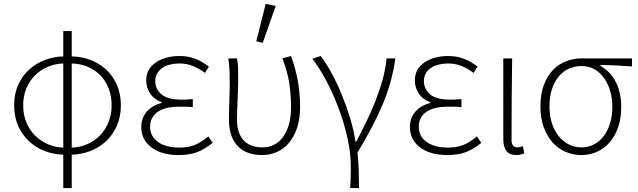

<svg xmlns="http://www.w3.org/2000/svg" viewBox="-20 -777 3248 977"><path d="M98 -241Q98 -193 114.5 -153.5Q131 -114 159 -86.5Q187 -59 224 -43Q261 -27 302 -26V-454Q261 -453 224 -437.5Q187 -422 159 -394.5Q131 -367 114.5 -328Q98 -289 98 -241ZM548 -241Q548 -289 532.5 -328Q517 -367 490 -394.5Q463 -422 425.5 -437.5Q388 -453 345 -454V-26Q386 -27 423 -43Q460 -59 487.5 -86.5Q515 -114 531.5 -153.5Q548 -193 548 -241ZM302 180V10Q254 9 209 -8Q164 -25 129 -57Q94 -89 73 -135.5Q52 -182 52 -241Q52 -300 73 -346Q94 -392 129 -423.5Q164 -455 209 -472Q254 -489 302 -490V-619H345V-490Q395 -489 440 -472Q485 -455 519.5 -423.5Q554 -392 574.5 -346Q595 -300 595 -241Q595 -182 574 -135.5Q553 -89 518 -57Q483 -25 438 -8Q393 9 345 10V180Z M889 12Q802 12 750.5 -27Q699 -66 699 -130Q699 -157 707.5 -177.5Q716 -198 730.5 -213Q745 -228 763.5 -238Q782 -248 802 -253V-257Q764 -271 744 -301Q724 -331 724 -368Q724 -399 737.5 -422Q751 -445 774.5 -460.5Q798 -476 828.5 -484Q859 -492 894 -492Q938 -492 974.5 -477.5Q1011 -463 1043 -438L1023 -406Q992 -429 961 -441.5Q930 -454 893 -454Q868 -454 845.5 -448.5Q823 -443 806.5 -432Q790 -421 780 -404Q770 -387 770 -364Q770 -324 801.5 -297Q833 -270 905 -270Q919 -270 930.5 -270.5Q942 -271 961 -273V-232Q940 -234 924 -234Q908 -234 891 -234Q819 -234 781.5 -207Q744 -180 744 -132Q744 -83 784 -54.5Q824 -26 894 -26Q936 -26 969 -38.5Q1002 -51 1040 -83L1062 -50Q1020 -16 981 -2Q942 12 889 12Z M1314 12Q1278 12 1247 2Q1216 -8 1193.5 -29.5Q1171 -51 1158 -85.5Q1145 -120 1145 -169Q1145 -217 1147 -263.5Q1149 -310 1149 -358Q1149 -387 1148 -415Q1147 -443 1142 -480H1186Q1191 -454 1191.5 -428.5Q1192 -403 1192 -372Q1192 -348 1191 -321.5Q1190 -295 1189 -268Q1188 -241 1187 -215.5Q1186 -190 1186 -169Q1186 -129 1196.5 -101.5Q1207 -74 1225 -57.5Q1243 -41 1266.5 -34Q1290 -27 1316 -27Q1346 -27 1372.5 -39.5Q1399 -52 1418.5 -77.5Q1438 -103 1449.5 -141.5Q1461 -180 1461 -233Q1461 -293 1452 -353Q1443 -413 1417 -480L1461 -492Q1485 -426 1496 -362.5Q1507 -299 1507 -233Q1507 -172 1491.5 -126Q1476 -80 1450 -49.5Q1424 -19 1389 -3.5Q1354 12 1314 12ZM1284 -567 1332 -757 1383 -747 1317 -559Z M1762 180Q1763 163 1763.5 149.5Q1764 136 1764.5 123.5Q1765 111 1765 98Q1765 85 1765 68Q1765 0 1747.5 -77.5Q1730 -155 1702 -229Q1674 -303 1639 -368.5Q1604 -434 1569 -478L1612 -492Q1639 -457 1666.5 -406.5Q1694 -356 1718 -298Q1742 -240 1761 -178Q1780 -116 1789 -56H1793Q1819 -106 1844.5 -158.5Q1870 -211 1891 -264.5Q1912 -318 1927 -372Q1942 -426 1947 -480H1992Q1983 -419 1968 -363.5Q1953 -308 1929.5 -251Q1906 -194 1874 -133Q1842 -72 1799 0Q1804 42 1805.5 90Q1807 138 1807 180Z M2256 12Q2169 12 2117.5 -27Q2066 -66 2066 -130Q2066 -157 2074.5 -177.5Q2083 -198 2097.5 -213Q2112 -228 2130.5 -238Q2149 -248 2169 -253V-257Q2131 -271 2111 -301Q2091 -331 2091 -368Q2091 -399 2104.5 -422Q2118 -445 2141.5 -460.5Q2165 -476 2195.5 -484Q2226 -492 2261 -492Q2305 -492 2341.5 -477.5Q2378 -463 2410 -438L2390 -406Q2359 -429 2328 -441.5Q2297 -454 2260 -454Q2235 -454 2212.5 -448.5Q2190 -443 2173.5 -432Q2157 -421 2147 -404Q2137 -387 2137 -364Q2137 -324 2168.5 -297Q2200 -270 2272 -270Q2286 -270 2297.5 -270.5Q2309 -271 2328 -273V-232Q2307 -234 2291 -234Q2275 -234 2258 -234Q2186 -234 2148.5 -207Q2111 -180 2111 -132Q2111 -83 2151 -54.5Q2191 -26 2261 -26Q2303 -26 2336 -38.5Q2369 -51 2407 -83L2429 -50Q2387 -16 2348 -2Q2309 12 2256 12Z M2606 12Q2541 12 2541 -70V-480H2586Q2583 -270 2583 -64Q2583 -45 2591 -36Q2599 -27 2612 -27Q2623 -27 2641 -33L2648 3Q2640 7 2630 9.5Q2620 12 2606 12Z M2938 12Q2896 12 2858.5 -4Q2821 -20 2792.5 -51.5Q2764 -83 2747 -129Q2730 -175 2730 -235Q2730 -299 2747.5 -345Q2765 -391 2794 -421Q2823 -451 2861 -465.5Q2899 -480 2940 -480H3196V-439Q3154 -442 3115.5 -444Q3077 -446 3035 -446V-442Q3085 -414 3113 -361Q3141 -308 3141 -232Q3141 -173 3125 -128Q3109 -83 3081 -51.5Q3053 -20 3016.5 -4Q2980 12 2938 12ZM2938 -27Q2972 -27 3001 -41.5Q3030 -56 3051 -83Q3072 -110 3084 -148.5Q3096 -187 3096 -234Q3096 -274 3085.5 -311.5Q3075 -349 3055 -378Q3035 -407 3006 -424Q2977 -441 2940 -441Q2906 -441 2876 -428Q2846 -415 2824 -389Q2802 -363 2789 -324.5Q2776 -286 2776 -235Q2776 -188 2788.5 -149.5Q2801 -111 2823 -84Q2845 -57 2874.5 -42Q2904 -27 2938 -27Z"/></svg>

Font: CV Source Sans Light
Style: Regular
Weight: 300
Designer: Paul D. Hunt
Foundry: Adobe Systems Incorporated
Version: Version 3.001